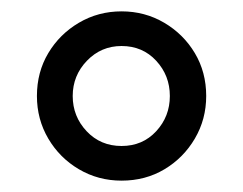

<svg xmlns="http://www.w3.org/2000/svg" viewBox="-20 -762 428 338"><path d="M194 -742Q235 -742 269 -722Q303 -702 323 -668.5Q343 -635 343 -593Q343 -552 323 -518Q303 -484 269.5 -464Q236 -444 194 -444Q153 -444 119 -464Q85 -484 65 -518Q45 -552 45 -593Q45 -635 65 -668.5Q85 -702 119 -722Q153 -742 194 -742ZM194 -681Q158 -681 133 -655Q108 -629 108 -593Q108 -557 132.5 -531Q157 -505 194 -505Q231 -505 255 -531Q279 -557 279 -593Q279 -629 255 -655Q231 -681 194 -681Z"/></svg>

Font: Rosario Light Medium
Style: Regular
Weight: 500
Version: Version 1.101; ttfautohint (v1.8.1.43-b0c9)